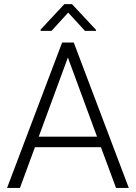

<svg xmlns="http://www.w3.org/2000/svg" viewBox="-20 -919 665 939"><path d="M14.6 0 283.7 -710.9H340.8L609.9 0H547.4L473.6 -199.2H150.9L77.6 0ZM169.4 -250.5H454.6L312 -637.7ZM178.7 -768.1V-774.4L294.9 -898.9H332L449.7 -772.9V-768.1H395.5L313.5 -857.4L231.9 -768.1Z"/></svg>

Font: Roboto Light
Style: Regular
Weight: 300
Designer: Google
Version: Version 2.137; 2017